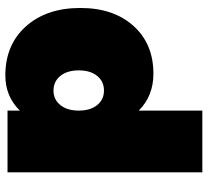

<svg xmlns="http://www.w3.org/2000/svg" viewBox="-50 -546 789 730"><g transform="rotate(-90 345.0 -180.5)"><path d="M55.2 193.8V-546.9H290V-500Q343.8 -555.2 423.8 -555.2Q540 -555.2 610.1 -477.1Q680.2 -398.9 680.2 -270Q680.2 -144 612.1 -68.1Q543.9 7.8 430.2 7.8Q345.7 7.8 290 -47.9V193.8ZM366.2 -180.2Q400.9 -180.2 421.9 -206.1Q442.9 -231.9 442.9 -275.9Q442.9 -319.8 421.9 -345.9Q400.9 -372.1 366.2 -372.1Q332 -372.1 311 -345.9Q290 -319.8 290 -275.9Q290 -231.9 311 -206.1Q332 -180.2 366.2 -180.2Z"/></g></svg>

Font: Trueno UltraBlack
Style: Regular
Weight: 950
Designer: Julieta Ulanovsky
Foundry: Julieta Ulanovsky
Version: Version 3.001b | FøM Fix